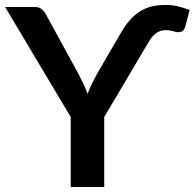

<svg xmlns="http://www.w3.org/2000/svg" viewBox="-28 -751 784 771"><path d="M390.5 -281V0H256V-281L-7.5 -723H111Q128.5 -723 139 -714.5Q149.5 -706 156.5 -693L288.5 -451.5Q299.5 -430 308.2 -411.2Q317 -392.5 324 -374Q330.5 -393 339.5 -411.8Q348.5 -430.5 360 -451.5L454.5 -614Q472.5 -646 491.8 -668.2Q511 -690.5 533 -704.5Q555 -718.5 579.8 -724.8Q604.5 -731 634 -731Q649 -731 661.8 -729.8Q674.5 -728.5 686.2 -725.8Q698 -723 709.5 -719.2Q721 -715.5 733.5 -711L716.5 -645.5Q714 -636.5 709.8 -631.2Q705.5 -626 700 -623.8Q694.5 -621.5 688.2 -621.8Q682 -622 676 -623.5Q670.5 -625 660.2 -627.5Q650 -630 639 -630Q616 -630 599.5 -618.2Q583 -606.5 569 -582.5Z"/></svg>

Font: Lato
Style: Bold
Weight: 700
Designer: Lukasz Dziedzic
Foundry: tyPoland Lukasz Dziedzic
Version: Version 2.007; 2014-02-27